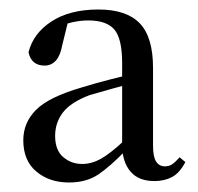

<svg xmlns="http://www.w3.org/2000/svg" viewBox="-20 -839 416 404"><path d="M305 -458Q272 -458 255 -477.5Q238 -497 237 -531V-532V-706Q237 -758 220.5 -777Q204 -796 166 -796Q149 -796 131.5 -792Q114 -788 91 -777L124 -797L111 -744Q107 -722 97.5 -711.5Q88 -701 74 -701Q46 -701 40 -729Q50 -769 88.5 -794Q127 -819 187 -819Q246 -819 274 -790Q302 -761 302 -696V-533Q302 -509 308.5 -499Q315 -489 327 -489Q336 -489 342.5 -493.5Q349 -498 358 -508L370 -498Q358 -475 342 -466.5Q326 -458 305 -458ZM125 -455Q84 -455 56.5 -478Q29 -501 29 -544Q29 -581 56 -608Q83 -635 152 -655Q181 -664 212.5 -672Q244 -680 270 -686V-667Q244 -660 216.5 -652.5Q189 -645 169 -639Q129 -624 112.5 -602.5Q96 -581 96 -553Q96 -523 113 -508.5Q130 -494 153 -494Q173 -494 192.5 -505Q212 -516 240 -542L256 -536L243 -521Q212 -489 187 -472Q162 -455 125 -455Z"/></svg>

Font: Noto Serif KR ExtraLight Medium
Style: Regular
Weight: 500
Version: Version 2.002-H1;hotconv 1.1.0;makeotfexe 2.6.0